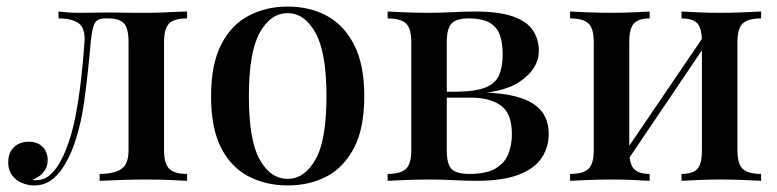

<svg xmlns="http://www.w3.org/2000/svg" viewBox="-20 -550 2363 584"><path d="M549 -515V-494Q511 -494 495 -479Q479 -464 479 -422V-93Q479 -51 495.5 -36Q512 -21 549 -21V0Q532 -1 498.5 -2.5Q465 -4 425 -4Q386 -4 345.5 -2.5Q305 -1 283 0V-21Q326 -21 348.5 -35.5Q371 -50 371 -93V-422Q371 -464 357 -479Q343 -494 309 -494H300Q275 -494 267.5 -478.5Q260 -463 256 -422Q248 -329 236.5 -244Q225 -159 198 -91Q187 -65 171.5 -40.5Q156 -16 134.5 -1Q113 14 84 14Q65 14 47 6.5Q29 -1 17 -16.5Q5 -32 5 -56Q5 -86 22.5 -102.5Q40 -119 68 -119Q93 -119 109 -104Q125 -89 125 -63Q125 -42 113 -27Q101 -12 79 -3Q81 -2 84.5 -2Q88 -2 90 -2Q114 -2 131.5 -17.5Q149 -33 161.5 -55Q174 -77 181 -96Q198 -138 208.5 -191Q219 -244 226 -303Q233 -362 237 -422Q240 -464 219.5 -479Q199 -494 158 -494V-515Q166 -514 183.5 -512.5Q201 -511 225 -511Q245 -511 266 -511.5Q287 -512 312 -512Q334 -512 351.5 -511.5Q369 -511 387.5 -511Q406 -511 428 -511Q450 -511 473.5 -512Q497 -513 517.5 -514Q538 -515 549 -515Z M855 -530Q922 -530 974 -502Q1026 -474 1057 -414Q1088 -354 1088 -257Q1088 -160 1057 -100.5Q1026 -41 974 -13.5Q922 14 855 14Q789 14 736 -13.5Q683 -41 652.5 -100.5Q622 -160 622 -257Q622 -354 652.5 -414Q683 -474 736 -502Q789 -530 855 -530ZM855 -510Q803 -510 770 -450.5Q737 -391 737 -257Q737 -123 770 -64.5Q803 -6 855 -6Q906 -6 939.5 -64.5Q973 -123 973 -257Q973 -391 939.5 -450.5Q906 -510 855 -510Z M1422 -515Q1497 -515 1540 -500Q1583 -485 1601 -457.5Q1619 -430 1619 -395Q1619 -342 1563 -303Q1507 -264 1392 -264Q1392 -264 1387 -265.5Q1382 -267 1376.5 -269Q1371 -271 1371 -271Q1428 -272 1458 -284.5Q1488 -297 1498.5 -322.5Q1509 -348 1509 -386Q1509 -416 1501.5 -440.5Q1494 -465 1471.5 -479.5Q1449 -494 1405 -494Q1369 -494 1354 -479Q1339 -464 1339 -422V-93Q1339 -50 1354 -35.5Q1369 -21 1408 -21Q1460 -21 1488 -38Q1516 -55 1526.5 -82.5Q1537 -110 1537 -142Q1537 -205 1503.5 -229Q1470 -253 1413 -253H1273Q1273 -253 1273 -262Q1273 -271 1273 -271H1414L1425 -269Q1507 -269 1556 -254.5Q1605 -240 1627 -212Q1649 -184 1649 -143Q1649 -103 1628 -70.5Q1607 -38 1558.5 -19Q1510 0 1429 0Q1398 0 1361 -2Q1324 -4 1284 -4Q1251 -4 1214 -2.5Q1177 -1 1159 0V-21Q1198 -21 1214.5 -36Q1231 -51 1231 -93V-422Q1231 -464 1214.5 -479Q1198 -494 1159 -494V-515Q1177 -514 1213 -512.5Q1249 -511 1282 -511Q1321 -511 1357.5 -513Q1394 -515 1422 -515Z M2295 -515V-494Q2256 -494 2239.5 -479Q2223 -464 2223 -422V-93Q2223 -51 2239.5 -36Q2256 -21 2295 -21V0Q2278 -1 2242 -2.5Q2206 -4 2171 -4Q2137 -4 2103.5 -2.5Q2070 -1 2053 0V-21Q2087 -21 2101 -36Q2115 -51 2115 -93V-422Q2115 -464 2101 -479Q2087 -494 2053 -494V-515Q2070 -514 2102.5 -512.5Q2135 -511 2169 -511Q2204 -511 2240.5 -512.5Q2277 -514 2295 -515ZM1956 -515V-494Q1923 -494 1908.5 -479Q1894 -464 1894 -422V-93Q1894 -51 1908.5 -36Q1923 -21 1956 -21V0Q1940 -1 1907.5 -2.5Q1875 -4 1840 -4Q1806 -4 1769 -2.5Q1732 -1 1714 0V-21Q1753 -21 1769.5 -36Q1786 -51 1786 -93V-422Q1786 -464 1769.5 -479Q1753 -494 1714 -494V-515Q1732 -514 1768 -512.5Q1804 -511 1838 -511Q1873 -511 1906.5 -512.5Q1940 -514 1956 -515ZM2126 -448 2142 -437 1880 -49 1863 -61Z"/></svg>

Font: Playfair Display Medium
Style: Regular
Weight: 500
Designer: Claus Eggers Sørensen
Foundry: Claus Eggers Sørensen
Version: Version 1.203